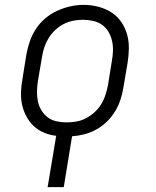

<svg xmlns="http://www.w3.org/2000/svg" viewBox="-20 -551 640 786"><path d="M175 215 210 5Q184 2 160 -8Q136 -18 118 -35Q100 -52 88 -74.5Q76 -97 70.5 -122Q65 -147 66 -174Q67 -201 72 -228L88 -328Q93 -355 102 -381.5Q111 -408 127 -432.5Q143 -457 165.5 -476Q188 -495 214.5 -507Q241 -519 268 -525Q295 -531 323 -531Q353 -531 382 -523.5Q411 -516 435 -501Q459 -486 475.5 -462.5Q492 -439 500 -411Q508 -383 507.5 -352.5Q507 -322 502 -292L485 -192Q481 -167 473 -142.5Q465 -118 451 -95Q437 -72 417.5 -53Q398 -34 374.5 -21Q351 -8 326 -1.5Q301 5 275 7L241 215ZM252 -50Q273 -50 293 -53.5Q313 -57 332 -67Q351 -77 367 -91.5Q383 -106 394 -124Q405 -142 411.5 -162Q418 -182 422 -202L438 -302Q442 -323 442.5 -344Q443 -365 438.5 -384.5Q434 -404 423.5 -421.5Q413 -439 397 -450Q381 -461 360.5 -465.5Q340 -470 319 -470Q299 -470 279 -466Q259 -462 240.5 -452.5Q222 -443 206 -428Q190 -413 179 -395Q168 -377 161.5 -357.5Q155 -338 152 -318L135 -218Q132 -198 131.5 -177Q131 -156 135 -136.5Q139 -117 149.5 -99.5Q160 -82 175.5 -70.5Q191 -59 211 -54.5Q231 -50 252 -50Z"/></svg>

Font: Iosevka Etoile Light Oblique
Style: Regular
Weight: 300
Italic angle: -9°
Designer: Belleve Invis
Foundry: Belleve Invis
Version: Version 15.5.2; ttfautohint (v1.8.4)